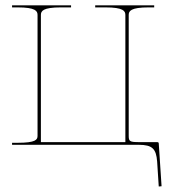

<svg xmlns="http://www.w3.org/2000/svg" viewBox="-20 -540 640 716"><path d="M25 0H132.5H402.5H447.5H497.5C548 0 562.5 15 566 62.5L572 155.5L582.5 154.5L572 -5.5C572 -9 568.5 -10 567 -10H520H500C464 -10 460 -12.5 460 -33.5V-484C460 -498.5 466.5 -512.5 535 -512.5H555V-520H335V-512.5H372.5C441 -512.5 447.5 -498.5 447.5 -484V-10H400H132.5V-484C132.5 -498.5 139 -512.5 207.5 -512.5H245V-520H25V-512.5H45C113.5 -512.5 120 -498.5 120 -484V-33.5C120 -19 113.5 -7.5 45 -7.5H25Z"/></svg>

Font: ZnikomitSC
Style: Regular
Weight: 100
Designer: gluk
Foundry: gluk
Version: Version 0.55